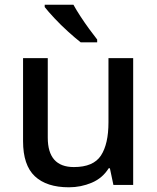

<svg xmlns="http://www.w3.org/2000/svg" viewBox="-20 -786 669 816"><path d="M546 -539V0H462L447 -71H442Q416 -29 370 -9.5Q324 10 273 10Q178 10 128 -37Q78 -84 78 -186V-539H183V-201Q183 -76 294 -76Q377 -76 409 -125Q441 -174 441 -266V-539ZM292 -766Q304 -744 322 -716.5Q340 -689 359 -663Q378 -637 393 -618V-606H323Q300 -624 269 -652Q238 -680 211 -709Q184 -738 170 -756V-766Z"/></svg>

Font: Noto Sans Tai Tham Medium
Style: Regular
Weight: 500
Designer: Monotype Design Team 2013. Revised by David WIlliams 2020
Foundry: Monotype Imaging Inc.
Version: Version 2.002; ttfautohint (v1.8.4.7-5d5b)